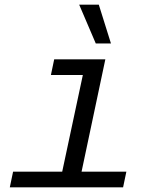

<svg xmlns="http://www.w3.org/2000/svg" viewBox="-20 -802 690 822"><path d="M232 0 349 -548H431L315 0ZM22 0 36 -67H521L507 0ZM198 -481 212 -548H390L376 -481ZM455 -616H390L319 -782H403Z"/></svg>

Font: Azeret Mono Thin Light
Style: Italic
Weight: 300
Italic angle: -12°
Version: Version 1.002